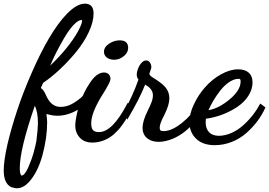

<svg xmlns="http://www.w3.org/2000/svg" viewBox="-86 -741 1455 1038"><path d="M185.1 -386.2C191.9 -401.9 198.7 -417.5 206.1 -432.6C213.4 -447.8 223.6 -468.8 237.8 -494.6C252 -520.5 265.1 -543 277.3 -562C289.6 -580.6 302.7 -597.2 316.9 -611.3C331.1 -625.5 343.8 -632.8 355 -632.8C356.9 -632.8 357.9 -631.8 357.9 -629.9C357.9 -623.5 356 -615.7 352.1 -606.4C350.1 -601.6 348.6 -597.7 347.2 -594.7C344.7 -588.9 337.4 -574.2 335.9 -571.8C302.2 -511.7 252 -449.7 185.1 -386.2ZM26.9 204.1C22.9 197.8 21 185.5 21 167C21 99.6 47.9 -12.2 102.1 -168.9C113.3 -147.5 119.1 -115.7 119.1 -74.2C119.1 -56.2 116.2 -24.4 110.8 21C107.9 36.6 103 57.6 95.7 84.5C88.4 110.8 78.1 138.2 65.9 166C53.2 193.8 41.5 208 30.8 208C29.3 208 27.8 206.5 26.9 204.1ZM601.1 -179.2C548.3 -77.6 497.6 -26.9 449.2 -26.9C415.5 -26.9 407.2 -43 407.2 -76.2C407.2 -109.9 424.3 -155.3 458 -212.9C460.9 -218.3 465.3 -225.1 470.7 -233.4C481.4 -250 488.8 -262.7 494.1 -272.9C505.4 -292 511.2 -306.2 511.2 -315.9C511.2 -334 499 -349.1 476.1 -349.1C447.8 -349.1 420.4 -327.1 394 -283.2C386.7 -272.9 379.4 -259.8 371.1 -243.2C368.7 -239.7 367.2 -236.3 366.2 -231.9C363.8 -227.5 362.3 -224.1 360.8 -222.2C356.4 -216.8 348.6 -209.5 336.4 -200.7C324.2 -191.4 313.5 -184.6 305.2 -180.2C285.2 -168.9 263.7 -163.1 241.2 -163.1C207 -163.1 181.2 -183.6 163.1 -225.1C154.8 -245.6 145 -258.8 134.8 -265.1C135.3 -265.6 139.2 -274.9 147 -293C206.1 -332.5 271.5 -394 326.7 -461.4C354 -495.1 376.5 -530.3 394 -567.4C411.1 -604 419.9 -637.7 419.9 -668C419.9 -703.6 404.3 -721.2 373 -721.2C344.2 -721.2 313 -703.6 278.3 -668.9C209.5 -599.1 146.5 -486.3 86.4 -349.6C56.2 -281.2 29.8 -213.9 7.8 -147.5C-14.2 -81.1 -32.2 -18.6 -45.9 40C-59.1 98.6 -65.9 145.5 -65.9 180.2C-65.9 227.5 -52.2 257.8 -24.9 271C-9.3 274.9 0.5 276.9 3.9 276.9C27.3 276.9 48.8 266.1 68.8 245.1C101.6 209.5 126.5 160.6 143.6 97.7C160.6 34.7 168.9 -24.4 168.9 -79.1C168.9 -88.4 167.5 -103.5 165 -125C186 -118.7 206.1 -115.2 224.1 -115.2C261.2 -115.2 298.3 -126 335 -147.9C325.7 -109.4 320.8 -81.1 320.8 -63C320.8 -37.6 328.6 -15.6 344.7 2.4C360.8 20.5 383.8 29.8 414.1 29.8C458.5 29.8 501 10.7 530.8 -16.1C545.4 -29.3 559.6 -44.4 572.8 -62.5C599.1 -97.7 613.8 -128.9 627 -162.1L627.9 -164.1L605 -185.1ZM476.1 -460.9C476.1 -435.1 499 -418 530.8 -418C549.8 -418 567.4 -424.3 583.5 -437.5C599.1 -450.7 606.9 -465.3 606.9 -481.9C606.9 -509.3 591.8 -522.9 561 -522.9C541 -522.9 522 -517.1 503.9 -504.9C485.4 -492.7 476.1 -478 476.1 -460.9Z M606.4 -102.1C646.5 -169.4 677.2 -230 698.7 -283.2C726.6 -268.1 740.7 -249 740.7 -226.1C740.7 -212.9 737.8 -199.2 731.4 -184.1C729.5 -178.2 723.1 -164.1 712.4 -142.1C693.8 -104.5 684.6 -73.7 684.6 -49.8C684.6 -4.9 717.3 25.9 771.5 25.9C820.8 25.9 875.5 1.5 916.5 -32.2C957.5 -65.9 990.2 -106.9 1007.3 -144L1008.3 -146L976.6 -168.9L973.6 -164.1C960.4 -136.2 935.5 -107.4 898.9 -77.6C861.8 -47.4 828.1 -32.2 797.4 -32.2C782.2 -32.2 777.3 -37.1 777.3 -50.8C777.3 -65.9 786.1 -89.4 803.7 -122.1C820.8 -157.2 829.6 -186 829.6 -209C829.6 -250.5 807.1 -276.4 773.4 -299.8C770 -302.2 764.2 -306.2 755.4 -312C746.1 -317.4 739.7 -321.8 736.3 -324.2C726.6 -331.1 721.7 -336.9 721.7 -341.8C721.7 -342.8 722.2 -345.2 723.6 -349.1L726.6 -357.9C730.5 -367.2 732.4 -374 732.4 -378.9C732.4 -385.3 730.5 -392.1 726.6 -399.9C721.2 -409.2 713.9 -414.1 704.6 -414.1C690.4 -414.1 677.7 -403.8 666.5 -383.8C657.7 -365.7 653.3 -350.6 653.3 -338.9C653.3 -327.6 656.2 -318.4 662.6 -311C641.6 -251 614.7 -191.9 582.5 -134.8V-132.8L602.5 -94.2Z M1041 -145C1054.2 -176.3 1075.7 -213.9 1104.5 -251C1133.3 -287.6 1170.4 -314.9 1203.1 -314.9C1212.9 -314.9 1214.8 -311.5 1214.8 -299.8C1214.8 -269.5 1195.8 -238.3 1157.7 -205.6C1119.1 -172.9 1080.6 -152.3 1041 -145ZM1317.9 -175.8C1298.8 -139.2 1269.5 -100.6 1231.4 -65.9C1193.4 -30.8 1143.6 -6.8 1097.2 -6.8C1048.8 -6.8 1025.9 -36.6 1025.9 -80.1C1025.9 -88.9 1026.4 -95.2 1026.9 -99.1C1085 -106.4 1145.5 -128.9 1195.3 -162.1C1245.1 -194.8 1279.3 -243.7 1279.3 -294.9C1279.3 -342.3 1250 -366.2 1201.2 -366.2C1171.4 -366.2 1140.6 -356.9 1108.4 -338.9C1076.2 -320.8 1047.9 -297.9 1023.4 -270C998.5 -242.2 978.5 -211.4 962.4 -177.2C945.8 -142.6 938 -110.4 938 -80.1C938 -43.9 950.2 -14.2 974.6 9.3C998.5 32.2 1032.2 43.9 1075.2 43.9C1139.2 43.9 1201.2 18.1 1246.6 -22.5C1292 -62.5 1326.2 -108.9 1348.1 -158.2L1349.1 -160.2L1321.3 -181.2Z"/></svg>

Font: Dancing Script
Style: Regular
Weight: 800
Designer: Pablo Impallari
Foundry: Pablo Impallari
Version: Version 2.001